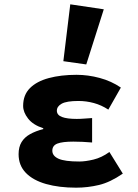

<svg xmlns="http://www.w3.org/2000/svg" viewBox="-20 -856 640 888"><path d="M332 12Q253 12 193 -5Q133 -22 99.5 -56.5Q66 -91 66 -143Q66 -176 79.5 -198.5Q93 -221 119 -235.5Q145 -250 180 -259V-263Q133 -278 110 -307.5Q87 -337 87 -366Q87 -417 118.5 -448.5Q150 -480 206 -495Q262 -510 334 -510Q387 -510 441 -495.5Q495 -481 539 -451L481 -349Q449 -370 414 -379.5Q379 -389 343 -389Q288 -389 265.5 -376.5Q243 -364 243 -344Q243 -324 266.5 -315Q290 -306 335 -306Q351 -306 370 -307.5Q389 -309 406 -310V-197Q384 -199 361.5 -200Q339 -201 319 -201Q269 -201 245.5 -192Q222 -183 222 -159Q222 -135 250.5 -122Q279 -109 347 -109Q375 -109 412.5 -118Q450 -127 486 -153L548 -53Q490 -13 438 -0.5Q386 12 332 12ZM379 -558 273 -573 305 -836 460 -813Z"/></svg>

Font: Source Code Pro ExtraBold
Style: Regular
Weight: 800
Monospace: yes
Designer: Paul D. Hunt, Teo Tuominen
Foundry: Adobe Systems Incorporated
Version: Version 1.018;hotconv 1.0.116;makeotfexe 2.5.65601